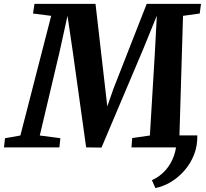

<svg xmlns="http://www.w3.org/2000/svg" viewBox="-62 -763 1066 994"><path d="M959.5 -62Q960.5 -6.5 941.8 39.8Q923 86 891.2 121.8Q859.5 157.5 820.8 180.2Q782 203 742.5 210.5L724.5 170Q766 151 795.2 118Q824.5 85 839.8 39.8Q855 -5.5 853 -62ZM-41.5 0 -36 -47.5 43.5 -61.5 203 -681 109 -693 116.5 -743H432.5L483 -303L493.5 -212L525.5 -304L697.5 -743H978.5L972 -693L885.5 -681L867 -61.5L954 -47.5L950.5 0H618.5L622.5 -48.5L714 -61.5L739.5 -486L750 -682L679.5 -509L463.5 1L384 0L314.5 -497.5L287.5 -681L246 -493L144 -61.5L250.5 -47.5L245.5 0Z"/></svg>

Font: Merriweather 24pt ExtraBold
Style: Italic
Weight: 800
Italic angle: -7.8°
Version: Version 2.101